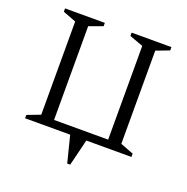

<svg xmlns="http://www.w3.org/2000/svg" viewBox="-143 -792 1054 1084"><g transform="rotate(20 384.5 -250.5)"><path d="M336 0H65V-20L144 -50V-610L65 -640V-660H304V-640L222 -610V-47H547V-610L465 -640V-660H704V-640L625 -610V-50L704 -20V0H433L394 159H376Z"/></g></svg>

Font: Spectral Light
Style: Regular
Weight: 300
Designer: Jean-Baptiste Levee
Foundry: Production Type
Version: Version 2.001